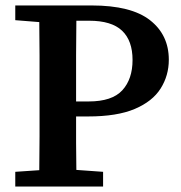

<svg xmlns="http://www.w3.org/2000/svg" viewBox="-20 -684 664 704"><path d="M307 -608H260Q259 -546 259 -483Q259 -420 259 -356V-312H305Q391 -312 428.5 -353Q466 -394 466 -464Q466 -535 427.5 -571.5Q389 -608 307 -608ZM36 -610V-664H316Q461 -664 530 -610Q599 -556 599 -465Q599 -407 569 -359.5Q539 -312 474 -284.5Q409 -257 303 -257H259Q259 -210 259 -161Q259 -112 260 -61L358 -54V0H36V-54L124 -60Q125 -122 125 -184Q125 -246 125 -308V-356Q125 -418 125 -480Q125 -542 124 -603Z"/></svg>

Font: Source Serif 4 SmText Semibold
Style: Regular
Weight: 600
Designer: Frank Grießhammer
Foundry: Adobe
Version: Version 4.005;hotconv 1.1.0;makeotfexe 2.6.0